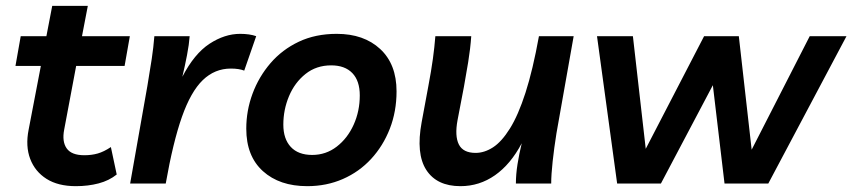

<svg xmlns="http://www.w3.org/2000/svg" viewBox="-20 -629 2921 658"><path d="M240 9Q179 9 139.5 -16Q100 -41 83.5 -84.5Q67 -128 78 -184L120 -403H33L51 -505H139L159 -609H281L261 -505H425L407 -403H241L200 -185Q192 -144 208.5 -120.5Q225 -97 269 -97Q294 -97 315 -103Q336 -109 360 -125L380 -31Q354 -10 318 -0.5Q282 9 240 9Z M817 -387Q799 -394 771 -394Q716 -394 675 -354.5Q634 -315 603.5 -228.5Q573 -142 548 0H426L485 -334Q494 -387 500 -427Q506 -467 509 -505H630Q628 -477 621 -440.5Q614 -404 605 -366Q646 -445 698 -479Q750 -513 803 -513Q819 -513 833 -511Q847 -509 858 -505Z M1134 -513Q1227 -513 1283 -461Q1339 -409 1339 -316Q1339 -247 1316 -188Q1293 -129 1252 -84.5Q1211 -40 1155 -15.5Q1099 9 1033 9Q938 9 881 -42.5Q824 -94 824 -188Q824 -250 845.5 -308Q867 -366 907 -412.5Q947 -459 1004 -486Q1061 -513 1134 -513ZM1050 -98Q1097 -98 1134 -126.5Q1171 -155 1192 -201.5Q1213 -248 1213 -302Q1213 -352 1187.5 -378.5Q1162 -405 1115 -405Q1064 -405 1027 -375.5Q990 -346 970.5 -299.5Q951 -253 951 -202Q951 -153 976.5 -125.5Q1002 -98 1050 -98Z M1558 9Q1477 9 1441 -46.5Q1405 -102 1425 -210L1448 -334Q1458 -387 1463.5 -427Q1469 -467 1472 -505H1595Q1592 -462 1584.5 -416Q1577 -370 1570 -332L1548 -217Q1538 -163 1552.5 -134Q1567 -105 1610 -105Q1640 -105 1669.5 -124Q1699 -143 1727.5 -188.5Q1756 -234 1781 -311.5Q1806 -389 1827 -505H1946L1887 -172Q1879 -122 1874 -76Q1869 -30 1869 0H1748Q1748 -31 1753.5 -66Q1759 -101 1768 -138Q1730 -66 1676.5 -28.5Q1623 9 1558 9Z M2755 -505H2881L2613 0H2463L2423 -337L2245 0H2095L2026 -505H2149L2193 -119L2393 -505H2512L2556 -116Z"/></svg>

Font: Livvic SemiBold
Style: Italic
Weight: 600
Italic angle: -10°
Designer: Jacques Le Bailly, Baron von Fonthausen
Version: Version 1.001; ttfautohint (v1.8.2)